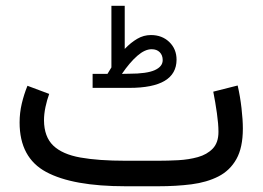

<svg xmlns="http://www.w3.org/2000/svg" viewBox="-20 -649 915 669"><path d="M354.5 -391.6Q358.4 -397.5 361.6 -403.3Q364.7 -409.2 368.2 -414.1V-628.9H414.6V-478.5Q435.5 -500.5 458 -513.7Q480.5 -526.9 505.9 -526.9Q544.9 -526.9 570.1 -502.4Q595.2 -478 595.2 -440.9Q594.7 -342.8 430.7 -342.8H302.7V-391.6ZM430.2 -392.1Q491.2 -392.1 519 -404.5Q546.9 -417 546.9 -439.5Q546.9 -456.5 536.6 -467Q526.4 -477.5 508.3 -477.5Q484.9 -477.5 458.5 -454.6Q432.1 -431.6 404.8 -391.6ZM531.2 0H417.5Q233.4 0 140.9 -49.8Q48.3 -99.6 48.3 -222.2Q48.3 -255.9 55.9 -288.1Q63.5 -320.3 75.7 -350.1L151.4 -321.8Q143.6 -300.3 138.4 -275.9Q133.3 -251.5 133.3 -229.5Q133.8 -172.4 165.5 -141.8Q197.3 -111.3 260.3 -100.1Q323.2 -88.9 417.5 -88.9H531.7Q564.9 -88.9 601.3 -90.8Q637.7 -92.8 669.4 -101.6Q701.2 -110.4 721.2 -131.1Q741.2 -151.9 741.2 -189.5Q741.2 -216.8 735.8 -254.6Q730.5 -292.5 723.1 -329.6L808.1 -351.1Q816.9 -313 821.5 -272.2Q826.2 -231.4 826.2 -201.2Q826.2 -134.8 803.7 -94.7Q781.2 -54.7 741 -34.2Q700.7 -13.7 647.2 -6.8Q593.8 0 531.2 0Z"/></svg>

Font: Vazirmatn UI
Style: Regular
Weight: 400
Designer: Saber Rastikerdar
Foundry: Saber Rastikerdar
Version: Version 33.003